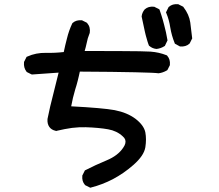

<svg xmlns="http://www.w3.org/2000/svg" viewBox="-20 -813 1040 910"><path d="M404.8 75.2 385.3 65.4 383.3 64.5 382.3 63Q367.7 46.4 370.1 20.5V18.6L371.1 17.1L380.9 -2.4L382.3 -5.4L385.3 -6.8Q430.7 -30.3 485.8 -53.2Q538.6 -75.2 563.5 -112.3Q571.8 -124 574 -133.8Q576.2 -143.6 573.2 -151.6Q570.3 -159.7 561.5 -167Q533.7 -192.9 492.2 -200.2Q470.7 -204.1 444.3 -206.5Q418 -209 386.2 -210Q371.1 -210.4 354.7 -209.7Q338.4 -209 321 -206.8Q303.7 -204.6 285.6 -200.9Q267.6 -197.3 248.5 -192.9L246.1 -191.9L244.1 -192.9Q223.6 -197.3 213.6 -211.7Q203.6 -226.1 205.1 -248V-248.5V-249Q216.8 -307.6 232.4 -366.7Q245.6 -418.5 257.8 -468.8L133.3 -460H130.9L128.4 -460.9L108.9 -470.7L106.9 -471.7L105.5 -473.6Q91.3 -492.2 93.8 -517.6V-519.5L94.7 -521L104.5 -540.5L106 -543.5L109.4 -544.9Q150.4 -563.5 198.2 -562.5Q240.2 -561.5 282.2 -566.4Q285.6 -583 289.3 -598.6Q293 -614.3 297.4 -630.9Q306.2 -667.5 322.3 -701.7L323.2 -703.1L324.7 -704.6Q341.3 -719.2 367.2 -716.8H369.1L370.6 -715.8L390.1 -706.1L391.6 -705.1L393.1 -703.6Q409.7 -684.6 405.3 -656.7L404.8 -655.3L404.3 -654.3Q395 -631.8 390.6 -607.9Q386.7 -589.4 381.3 -571.3Q473.6 -571.3 537.8 -571Q602.1 -570.8 640.9 -570.1Q679.7 -569.3 692.9 -568.4Q733.9 -565.4 769 -551.3L771.5 -550.3L772.9 -548.3Q787.6 -531.7 785.2 -505.9V-503.9L784.2 -502.4L774.4 -482.9L772.9 -480.5L770.5 -479Q752 -468.3 732.4 -465.8H731H729.5Q717.3 -468.3 620.4 -470.5Q523.4 -472.7 358.4 -473.6Q356 -462.4 353.5 -451.7Q351.1 -440.9 348.4 -430.4Q345.7 -419.9 342.8 -409.7Q339.8 -399.4 336.4 -388.7Q324.7 -349.6 317.4 -309.1Q467.3 -301.3 523.4 -291Q553.2 -285.2 577.9 -274.9Q602.5 -264.6 622.1 -250Q662.1 -219.2 668.9 -185.5Q674.8 -153.3 668.9 -115.2Q665.5 -94.7 651.4 -74Q637.2 -53.2 612.8 -31.7Q588.9 -10.7 564.5 6.1Q540 22.9 515.1 36.1Q465.3 62 411.6 75.7L408.2 76.7ZM720.7 -581.1Q715.8 -581.5 711.4 -582.8Q707 -584 703.1 -585.7Q699.2 -587.4 695.3 -589.8Q691.4 -592.3 688 -595.2L686 -596.7L685.1 -599.1Q683.6 -603.5 682.1 -607.4Q680.7 -611.3 679.4 -615.5Q678.2 -619.6 677 -623.8Q675.8 -627.9 674.6 -632.3Q673.3 -636.7 672.1 -640.9Q670.9 -645 669.9 -649.2Q668.9 -653.3 668 -657.5Q667 -661.6 666 -666Q659.2 -699.2 651.9 -731.9L651.4 -733.9V-735.4Q652.3 -744.6 656 -752.9Q659.7 -761.2 665.5 -768.1L666 -768.6L666.5 -769Q683.1 -783.7 709 -781.2H710.9L712.4 -780.3L731.9 -770.5L735.4 -768.6L736.8 -765.1Q740.7 -753.9 744.4 -742.4Q748 -731 751.5 -719.2Q754.9 -707.5 757.8 -695.8Q767.6 -660.2 773.4 -624.5L773.9 -621.6L772.5 -618.7L762.7 -598.1L761.7 -595.7L759.3 -594.2Q742.7 -583.5 722.7 -581.1H721.7ZM831.1 -593.8 811.5 -604.5 808.6 -606.4 807.6 -609.4Q793.5 -644 787.1 -682.1Q781.7 -718.3 768.6 -750L766.6 -754.4L768.6 -758.3L778.3 -777.8L779.3 -779.8L780.8 -780.8Q797.4 -795.4 823.2 -793H825.2L826.7 -792L846.2 -782.2L848.1 -781.2L849.6 -779.3Q876.5 -744.1 881.8 -706.5Q886.7 -670.9 890.6 -633.8L891.1 -630.9L889.6 -628.4L879.9 -608.9L878.9 -607.4L877.9 -606Q869.1 -598.1 858.4 -595Q847.7 -591.8 835 -592.8H833Z"/></svg>

Font: NaikaiFont
Style: Bold
Weight: 700
Version: Version 1.89